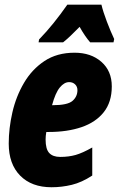

<svg xmlns="http://www.w3.org/2000/svg" viewBox="-20 -786 505 816"><path d="M199.2 9.8Q114.3 9.8 65.7 -39.6Q17.1 -88.9 17.1 -175.8Q17.1 -240.7 32.7 -308.6Q48.3 -376.5 82 -433.8Q115.7 -491.2 168.9 -526.6Q222.2 -562 296.9 -562Q366.7 -562 410.9 -523.2Q455.1 -484.4 455.1 -418.9Q455.1 -352.1 420.9 -309.1Q386.7 -266.1 326.4 -245.6Q266.1 -225.1 187 -225.1H176.8Q173.8 -208.5 173.8 -192.9Q173.8 -151.9 189.5 -135.5Q205.1 -119.1 235.8 -119.1Q272 -119.1 301.3 -127.4Q330.6 -135.7 372.1 -159.2V-40Q327.6 -10.7 285.2 -0.5Q242.7 9.8 199.2 9.8ZM201.2 -338.9H203.1Q267.1 -338.9 288.1 -357.2Q309.1 -375.5 309.1 -402.8Q309.1 -418 299.1 -427.5Q289.1 -437 273.9 -437Q252.9 -437 234.1 -414.1Q215.3 -391.1 201.2 -338.9ZM144 -606 146 -618.2Q178.2 -651.4 208 -688.5Q237.8 -725.6 266.1 -766.1H411.1Q418 -736.8 434.1 -694.3Q450.2 -651.9 465.3 -620.1L462.4 -606H363.3Q341.3 -630.9 318.4 -671.9Q296.4 -649.4 279.1 -633.1Q261.7 -616.7 248 -606Z"/></svg>

Font: Open Sans Condensed ExtraBold
Style: Italic
Weight: 800
Width: 3
Italic angle: -12°
Designer: Monotype Design Team
Foundry: Monotype Imaging Inc.
Version: Version 3.003; ttfautohint (v1.8.4)